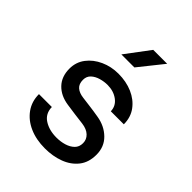

<svg xmlns="http://www.w3.org/2000/svg" viewBox="-221 -909 1043 1043"><g transform="rotate(45 300.0 -387.5)"><path d="M305 10Q238 10 186 -13Q134 -36 104 -78Q74 -120 74 -176H173Q174 -126 213 -101Q252 -76 308 -76Q340 -76 368 -84.5Q396 -93 414 -110.5Q432 -128 432 -157Q432 -185 411.5 -204.5Q391 -224 353 -229Q322 -233 289.5 -237Q257 -241 226 -246Q165 -255 129 -292.5Q93 -330 93 -391Q93 -441 122 -479Q151 -517 198.5 -538.5Q246 -560 301 -560Q361 -560 409.5 -539Q458 -518 487 -479Q516 -440 516 -386H416Q415 -426 382 -450.5Q349 -475 302 -475Q277 -475 250.5 -467.5Q224 -460 206 -443.5Q188 -427 188 -400Q188 -368 206.5 -352Q225 -336 258 -332Q279 -329 312 -325Q345 -321 386 -314Q447 -304 487.5 -264.5Q528 -225 528 -164Q528 -105 497.5 -66.5Q467 -28 416.5 -9Q366 10 305 10ZM238 -645 343 -785H450L338 -645Z"/></g></svg>

Font: Tiny Medium
Style: Regular
Weight: 500
Monospace: yes
Designer: Philipp Nurullin, Konstantin Bulenkov
Foundry: JetBrains
Version: Version 2.251; ttfautohint (v1.8.4.7-5d5b)